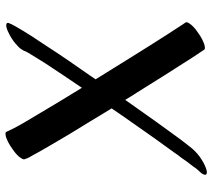

<svg xmlns="http://www.w3.org/2000/svg" viewBox="-58 -728 795 720"><g transform="rotate(90 340.0 -367.5)"><path d="M622 -745C610 -743 598 -737 587 -731C573 -723 560 -714 549 -703C539 -694 531 -683 523 -673C511 -658 500 -643 489 -628C453 -579 418 -530 383 -480L354 -439C345 -454 336 -469 326 -484C293 -536 261 -589 227 -641C209 -670 190 -700 170 -729C169 -731 168 -733 166 -735C165 -737 162 -738 159 -738C154 -738 148 -736 144 -735C131 -730 117 -723 105 -714C93 -706 81 -697 72 -686C70 -683 63 -675 63 -669C63 -668 63 -666 64 -665C69 -659 73 -651 78 -644L108 -598C139 -549 170 -501 200 -452L277 -328L262 -306C224 -252 186 -197 150 -141C125 -104 100 -66 78 -27C73 -19 69 -10 65 0C65 6 70 7 74 7H78C90 5 102 -1 113 -7C127 -15 140 -24 151 -35C159 -42 165 -49 169 -59C168 -57 167 -55 167 -53C171 -64 176 -74 182 -83L184 -86C195 -105 207 -123 218 -141C248 -186 278 -232 309 -277C309 -276 310 -274 311 -273C344 -219 378 -164 410 -109C431 -74 452 -40 469 -4L474 7C475 9 478 10 481 10C487 10 494 8 496 7C509 2 523 -5 535 -14C547 -22 559 -31 568 -42C568 -43 577 -53 577 -59C577 -60 577 -62 576 -63C573 -74 567 -84 561 -94C551 -112 541 -131 530 -149C500 -201 469 -253 437 -304C420 -333 403 -360 386 -388C404 -415 423 -442 442 -469C478 -521 515 -573 553 -625C558 -633 564 -641 570 -648C580 -663 591 -678 603 -693C608 -701 614 -709 621 -716C627 -722 634 -730 635 -738C635 -744 631 -745 627 -745Z"/></g></svg>

Font: Petaluma Script
Style: Regular
Weight: 400
Designer: Daniel Spreadbury
Foundry: Steinberg Media Technologies GmbH
Version: Version 1.10